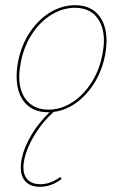

<svg xmlns="http://www.w3.org/2000/svg" viewBox="-20 -429 474 739"><path d="M390 -272Q390 -246 384 -214Q366 -127 311 -67Q256 -7 186 2Q144 40 114 89Q84 138 74 182Q70 204 70 214Q70 246 87 263Q104 280 135 280Q175 280 212 252L217 260Q177 290 134 290Q98 290 79 270.5Q60 251 60 215Q60 196 64 180Q73 137 101.5 89.5Q130 42 171 3H165Q107 3 75.5 -34Q44 -71 44 -135Q44 -163 50 -194Q63 -258 96.5 -307Q130 -356 175 -382.5Q220 -409 269 -409Q327 -409 358.5 -372Q390 -335 390 -272ZM380 -272Q380 -330 351 -364.5Q322 -399 268 -399Q223 -399 180 -373.5Q137 -348 105.5 -301.5Q74 -255 61 -194Q54 -157 54 -135Q54 -75 84 -41Q114 -7 167 -7Q214 -7 256.5 -34Q299 -61 330 -108Q361 -155 373 -214Q380 -249 380 -272Z"/></svg>

Font: Ysabeau Hairline
Style: Italic
Weight: 100
Italic angle: -12°
Designer: Christian Thalmann (Catharsis Fonts)
Version: Version 0.003